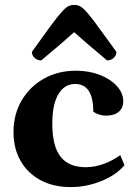

<svg xmlns="http://www.w3.org/2000/svg" viewBox="-20 -750 552 782"><path d="M268 12Q198 12 145.5 -16Q93 -44 64 -94.5Q35 -145 35 -212Q35 -284 68 -340.5Q101 -397 158.5 -429.5Q216 -462 289 -462Q343 -462 386.5 -445Q430 -428 456 -399.5Q482 -371 482 -337Q482 -310 463.5 -294.5Q445 -279 412 -279Q383 -279 360 -295Q360 -408 286 -408Q242 -408 217.5 -366Q193 -324 193 -246Q193 -155 226.5 -112Q260 -69 329 -69Q399 -69 470 -118L487 -77Q453 -37 392.5 -12.5Q332 12 268 12ZM282 -730Q295 -730 306 -724.5Q317 -719 333.5 -700.5Q350 -682 378 -643.5Q406 -605 454 -539Q454 -524 443 -514Q432 -504 416 -504Q369 -543 336 -571.5Q303 -600 282 -619Q261 -600 228 -571.5Q195 -543 148 -504Q132 -504 121 -514Q110 -524 110 -539Q157 -605 185.5 -643.5Q214 -682 230.5 -700.5Q247 -719 258 -724.5Q269 -730 282 -730Z"/></svg>

Font: Petrona ExtraBold
Style: Regular
Weight: 800
Designer: Ringo R. Seeber
Foundry: Ringo R. Seeber
Version: Version 2.001; ttfautohint (v1.8.3)